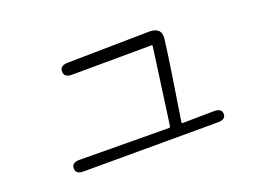

<svg xmlns="http://www.w3.org/2000/svg" viewBox="-77 -683 1154 842"><g transform="rotate(-20 500.0 -262.0)"><path d="M189 -23Q153 -23 153 -50Q153 -77 189 -77L606 -74Q612 -74 613 -80L662 -436Q663 -441 658 -441L286 -439Q250 -439 250 -467Q250 -494 286 -495L670 -501Q696 -501 710 -489Q725 -476 721 -447Q708 -341 666 -79Q665 -74 670 -74L817 -76Q853 -76 853 -50Q853 -24 817 -24Z"/></g></svg>

Font: Resource Han Rounded CN Light
Style: Regular
Weight: 300
Designer: Cyano Hao (round all glyphs); Ryoko NISHIZUKA 西塚涼子 (kana, bopomofo & ideographs); Paul D. Hunt (Latin, Greek & Cyrillic)
Foundry: Cyano Hao
Version: 0.990